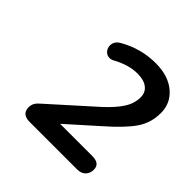

<svg xmlns="http://www.w3.org/2000/svg" viewBox="-124 -809 627 627"><g transform="rotate(45 190.0 -495.5)"><path d="M60 -313Q60 -325 65 -333.5Q70 -342 81 -351L227 -482Q262 -514 279 -540.5Q296 -567 296 -595Q296 -618 279.5 -630.5Q263 -643 234 -643Q193 -643 148 -618Q141 -614 133 -614Q121 -614 113 -623Q105 -632 105 -644Q105 -664 125 -675Q184 -709 252 -709Q310 -709 344.5 -680Q379 -651 379 -606Q379 -560 354.5 -524.5Q330 -489 275 -441L171 -348H320Q355 -348 355 -320Q355 -303 344.5 -292.5Q334 -282 316 -282H96Q78 -282 69 -290Q60 -298 60 -313Z"/></g></svg>

Font: SN Pro
Style: Italic
Weight: 400
Italic angle: -9°
Designer: Tobias Whetton
Foundry: Supernotes
Version: Version 1.003